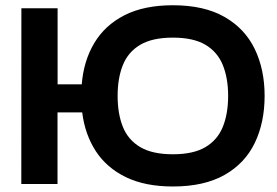

<svg xmlns="http://www.w3.org/2000/svg" viewBox="-20 -691 1042 721"><path d="M196 0H60L60.3 -660H196.3V-374.3H287Q294 -462.3 334 -529.3Q374 -596.3 447.5 -633.8Q521 -671.3 629.3 -671.3Q746.3 -671.3 823 -627.5Q899.7 -583.7 936.7 -506.8Q973.7 -430 973.7 -331Q973.7 -231 936.7 -154.2Q899.7 -77.3 823 -34Q746.3 9.3 629.3 9.3Q525 9.3 452.8 -25.7Q380.7 -60.7 339.8 -123.3Q299 -186 288.7 -269H196ZM629.3 -111.7Q706.3 -111.7 751.7 -138.7Q797 -165.7 816.8 -214.8Q836.7 -264 836.7 -331Q836.7 -397.3 816.8 -446.5Q797 -495.7 751.7 -522.7Q706.3 -549.7 629.3 -549.7Q552 -549.7 506.5 -522.7Q461 -495.7 441.3 -446.5Q421.7 -397.3 421.7 -331Q421.7 -264 441.3 -214.8Q461 -165.7 506.5 -138.7Q552 -111.7 629.3 -111.7Z"/></svg>

Font: Nata Sans
Style: Regular
Weight: 400
Designer: Daniel Uzquiano Cruz
Version: Version 1.001